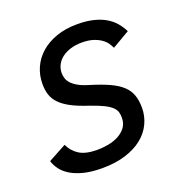

<svg xmlns="http://www.w3.org/2000/svg" viewBox="-104 -617 682 723"><g transform="rotate(-20 237.0 -256.0)"><path d="M82 -116.2Q94.7 -88.4 120.1 -72.3Q145.5 -56.2 191.9 -56.2Q213.4 -56.2 236.1 -60.3Q258.8 -64.5 277.3 -74.2Q295.9 -84 307.9 -99.9Q319.8 -115.7 319.8 -139.2Q319.8 -150.9 316.9 -161.1Q314 -171.4 303.7 -181.4Q293.5 -191.4 273.4 -201.4Q253.4 -211.4 219.2 -223.1Q178.7 -236.3 152.3 -250.2Q126 -264.2 110.4 -280.3Q94.7 -296.4 88.4 -315.7Q82 -335 82 -359.9Q82 -394.5 95.5 -424.8Q108.9 -455.1 134.5 -477.8Q160.2 -500.5 197.3 -513.7Q234.4 -526.9 282.2 -526.9Q318.8 -526.9 346.4 -520Q374 -513.2 394.3 -501.2Q414.6 -489.3 428.5 -472.9Q442.4 -456.5 452.1 -437L381.8 -396Q377.9 -404.8 370.8 -415.3Q363.8 -425.8 351.1 -434.8Q338.4 -443.8 319.6 -450Q300.8 -456.1 273.9 -456.1Q249 -456.1 228.8 -449.7Q208.5 -443.4 194.1 -432.4Q179.7 -421.4 171.9 -406.2Q164.1 -391.1 164.1 -374Q164.1 -362.8 167.5 -352.1Q170.9 -341.3 180.2 -331.3Q189.5 -321.3 205.6 -312.3Q221.7 -303.2 247.1 -295.9Q292 -282.2 322.3 -268.3Q352.5 -254.4 370.6 -237.3Q388.7 -220.2 396.2 -198.5Q403.8 -176.8 403.8 -147.9Q403.8 -114.3 389.6 -84.5Q375.5 -54.7 348.1 -32.7Q320.8 -10.7 280 2.2Q239.3 15.1 186 15.1Q143.6 15.1 112.8 7.3Q82 -0.5 60.8 -13.4Q39.6 -26.4 27.3 -43Q15.1 -59.6 9.8 -77.1Z"/></g></svg>

Font: Lorenzo Sans
Style: Italic
Weight: 400
Italic angle: -12°
Foundry: Intel Corporation
Version: Version 1.00; ttfautohint (v1.5)